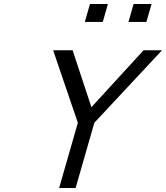

<svg xmlns="http://www.w3.org/2000/svg" viewBox="-20 -947 836 967"><path d="M247.6 -693.8H345.7L440.4 -407.2L703.1 -693.8H795.9L455.1 -328.6L360.8 0H277.8L372.1 -328.6ZM652.8 -926.8H743.2L717.3 -836.4H627ZM433.1 -926.8H523.4L497.6 -836.4H407.2Z"/></svg>

Font: Cantarell
Style: Italic
Weight: 400
Italic angle: -16°
Designer: Dave Crossland
Version: Version 1.004